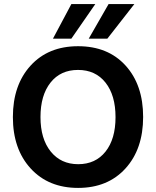

<svg xmlns="http://www.w3.org/2000/svg" viewBox="-20 -912 763 939"><path d="M329 -723H239L329 -892H446ZM505 -723H414L511 -892H637ZM361.5 -570Q276 -570 227 -508Q178 -446 178 -339.5Q178 -233 228 -171Q278 -109 362.5 -109Q447 -109 496 -170.5Q545 -232 545 -339Q545 -446 496 -508Q447 -570 361.5 -570ZM362 -686Q508 -686 594 -591.5Q680 -497 680 -340Q680 -183 593.5 -88Q507 7 362 7Q217 7 130 -88Q43 -183 43 -339.5Q43 -496 129.5 -591Q216 -686 362 -686Z"/></svg>

Font: Hind Jalandhar SemiBold
Style: Regular
Weight: 600
Designer: Namrata Goyal
Foundry: Indian Type Foundry
Version: Version 0.702;PS 1.0;hotconv 1.0.81;makeotf.lib2.5.63406